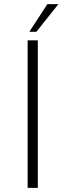

<svg xmlns="http://www.w3.org/2000/svg" viewBox="-20 -904 315 924"><path d="M162 -710V0H113V-710ZM155 -751H121L208 -884H261Z"/></svg>

Font: Josefin Sans Light
Style: Regular
Weight: 300
Designer: Santiago Orozco
Foundry: Typemade
Version: Version 2.000